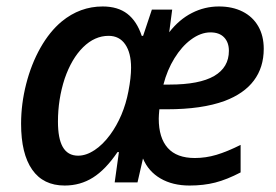

<svg xmlns="http://www.w3.org/2000/svg" viewBox="-20 -570 864 600"><path d="M45.9 -183.1Q45.9 -245.6 61.8 -307.6Q77.6 -369.6 106.4 -420.7Q135.3 -471.7 172.9 -502.9Q230 -549.8 300.8 -549.8Q348.1 -549.8 377.9 -526.9Q407.7 -503.9 422.9 -458H427.2L454.6 -540H518.1L508.8 -469.2Q540 -509.3 579.8 -529.5Q619.6 -549.8 664.1 -549.8Q706.5 -549.8 738.3 -533.7Q770 -517.6 787.1 -487.8Q804.2 -458 804.2 -417.5Q804.2 -359.4 773.4 -318.4Q742.7 -277.3 681.6 -254.4Q610.8 -228.5 502 -228.5H478Q476.1 -208 476.1 -199.2Q476.1 -139.2 504.2 -107.7Q532.2 -76.2 588.9 -76.2Q623 -76.2 656.5 -86.2Q689.9 -96.2 731.9 -117.2V-31.2Q689 -8.8 652.6 0.5Q616.2 9.8 572.3 9.8Q519.5 9.8 481.7 -12.2Q443.8 -34.2 426.8 -74.7L409.7 0H338.4L351.6 -94.7H347.2Q310.1 -40 270.5 -15.1Q231 9.8 182.1 9.8Q115.2 9.8 80.6 -39.8Q45.9 -89.4 45.9 -183.1ZM324.2 -148.9Q344.7 -176.8 359.4 -211.4Q374 -246.1 381.3 -284.7Q389.6 -327.6 389.6 -358.4Q389.6 -404.8 371.3 -431.4Q353 -458 319.3 -458Q275.9 -458 239.7 -422.4Q203.6 -386.7 182.1 -324.2Q161.1 -259.8 161.1 -189.9Q161.1 -137.7 175.8 -111.3Q191.4 -83.5 224.1 -83.5Q249 -83.5 275.1 -100.6Q301.3 -117.7 324.2 -148.9ZM695.3 -411.1Q695.3 -437.5 680.4 -453.1Q665.5 -468.8 637.7 -468.8Q606.9 -468.8 576.2 -445.8Q547.9 -424.8 525.1 -387.9Q502.4 -351.1 490.7 -305.7H509.8Q603 -305.7 649.2 -332.5Q695.3 -359.4 695.3 -411.1Z"/></svg>

Font: Viking Open Sans Light
Style: Bold Italic
Weight: 600
Italic angle: -12°
Foundry: Ascender Corporation
Version: Version 2.000